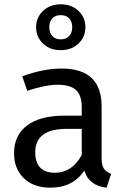

<svg xmlns="http://www.w3.org/2000/svg" viewBox="-20 -856 584 888"><path d="M343 -654.5Q311 -624 261 -624Q211 -624 179 -654.5Q147 -685 147 -730Q147 -775 179 -805.5Q211 -836 261 -836Q311 -836 343 -805.5Q375 -775 375 -730Q375 -685 343 -654.5ZM261 -674Q285 -674 299.5 -689Q314 -704 314 -730Q314 -756 300 -771Q286 -786 261 -786Q236 -786 222 -771Q208 -756 208 -730Q208 -704 222 -689Q236 -674 261 -674ZM450 -123Q450 -91 461 -75.5Q472 -60 494 -52L473 12Q391 3 370 -67Q317 12 213 12Q135 12 90 -32Q45 -76 45 -147Q45 -231 105.5 -276Q166 -321 277 -321H358V-360Q358 -416 331 -440Q304 -464 248 -464Q190 -464 106 -436L83 -503Q180 -539 265 -539Q450 -539 450 -364ZM234 -57Q313 -57 358 -139V-260H289Q143 -260 143 -152Q143 -57 234 -57Z"/></svg>

Font: Fira Sans
Style: Regular
Weight: 400
Designer: Carrois Corporate & Edenspiekermann AG
Foundry: Carrois Corporate GbR & Edenspiekermann AG
Version: Version 4.106;PS 004.106;hotconv 1.0.70;makeotf.lib2.5.58329